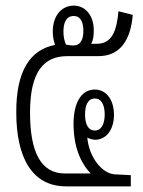

<svg xmlns="http://www.w3.org/2000/svg" viewBox="-20 -664 509 684"><path d="M216 0H446V-40L388 -43C344 -46 297 -103 291 -174C299 -169 309 -167 319 -166C362 -167 386 -206 386 -255C386 -308 359 -345 318 -345C266 -345 242 -292 242 -223C242 -143 266 -85 303 -46H211C124 -46 87 -125 87 -263C87 -409 136 -464 220 -464H330C407 -464 445 -519 453 -611L402 -624C396 -558 381 -508 325 -508H305C312 -521 314 -536 314 -554C315 -606 286 -644 243 -644C197 -644 168 -605 168 -552C168 -534 171 -519 176 -504C87 -487 37 -410 38 -263C38 -106 92 0 216 0ZM241 -502C231 -502 221 -504 215 -505C210 -517 206 -532 206 -551C206 -584 216 -607 243 -607C267 -607 277 -585 277 -554C277 -523 267 -502 241 -502ZM318 -199C293 -199 283 -224 283 -256C283 -289 293 -313 318 -313C342 -313 353 -289 353 -256C353 -224 342 -199 318 -199Z"/></svg>

Font: Noto Sans Thai Looped ExtraCondensed Light
Style: Regular
Weight: 300
Width: 2
Designer: Sasikarn Vongin, Ben Mitchell
Foundry: The Fontpad Ltd
Version: Version 1.001